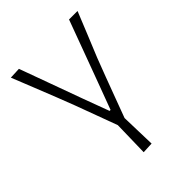

<svg xmlns="http://www.w3.org/2000/svg" viewBox="-199 -602 902 902"><g transform="rotate(-45 251.5 -151.0)"><path d="M223.5 194.5Q224.5 150 225.5 108Q226.5 66 227.5 18.5Q208.5 -33 189 -85.8Q169.5 -138.5 151 -188.5L117.5 -275Q96 -329.5 73.8 -385Q51.5 -440.5 30 -494.5L86 -497Q115 -418 142.5 -342Q170 -266 198.5 -188L247.5 -56H254L303 -187.5Q332.5 -266.5 360.5 -342.8Q388.5 -419 416.5 -494.5H473Q451 -440 428.2 -384.2Q405.5 -328.5 383 -274L349 -185Q330 -134 311.2 -83.8Q292.5 -33.5 273.5 17.5Q275 65.5 276 106.5Q277 147.5 278.5 192Z"/></g></svg>

Font: Commissioner Loud ExtraLight
Style: Regular
Weight: 200
Designer: Kostas Bartsokas
Foundry: Kostas Bartsokas
Version: Version 1.000; ttfautohint (v1.8.3)